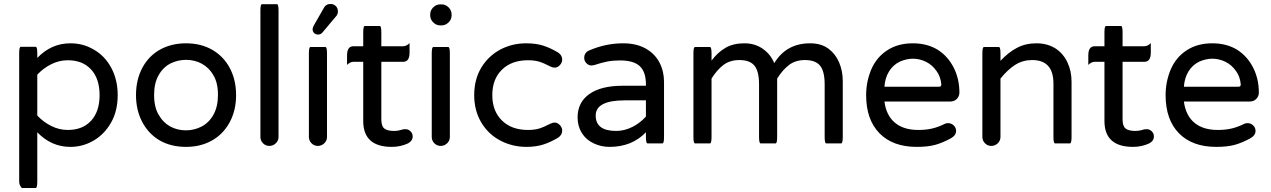

<svg xmlns="http://www.w3.org/2000/svg" viewBox="-20 -726 6373 963"><path d="M89.4 216.8Q76.2 203.1 76.2 184.6V-459Q76.2 -491.2 84 -491.2H159.2Q167 -491.2 167 -459V-435.5Q237.3 -508.8 333 -508.8Q396.5 -508.8 448.2 -478.5Q504.9 -447.3 537.6 -386.7Q570.3 -326.2 570.3 -249Q570.3 -168.9 537.1 -111.3Q503.9 -52.7 449.7 -21Q395.5 10.7 333 10.7Q237.3 10.7 167 -62.5V184.6Q167 216.8 159.2 216.8Q159.2 216.8 97.2 216.8Q102.5 216.8 89.4 216.8ZM479.5 -249Q479.5 -331.1 437 -377.4Q394.5 -423.8 320.3 -423.8Q277.3 -423.8 237.8 -404.3Q198.2 -384.8 167 -351.6V-146.5Q198.2 -113.3 237.8 -93.8Q277.3 -74.2 320.3 -74.2Q394.5 -74.2 437 -120.6Q479.5 -167 479.5 -249Z M781.2 -21.5Q724.6 -54.7 693.4 -114.3Q662.1 -173.8 662.1 -249Q662.1 -325.2 693.4 -384.8Q724.6 -444.3 781.7 -476.6Q838.9 -508.8 913.1 -508.8Q987.3 -508.8 1043.9 -476.6Q1101.6 -443.4 1132.8 -384.3Q1164.1 -325.2 1164.1 -249Q1164.1 -172.9 1132.8 -114.3Q1100.6 -53.7 1043.5 -21.5Q986.3 10.7 913.1 10.7Q837.9 10.7 781.2 -21.5ZM990.2 -90.8Q1028.3 -110.4 1050.8 -150.9Q1073.2 -191.4 1073.2 -250Q1073.2 -311.5 1049.8 -349.6Q1028.3 -386.7 992.7 -406.2Q957 -425.8 913.1 -425.8Q873 -425.8 835.9 -408.2Q797.9 -388.7 775.4 -348.6Q752.9 -308.6 752.9 -250Q752.9 -187.5 776.4 -149.4Q797.9 -111.3 833.5 -91.8Q869.1 -72.3 913.1 -72.3Q953.1 -72.3 990.2 -90.8Z M1286.1 -39.1V-672.9Q1286.1 -705.1 1293.9 -705.1H1369.1Q1377 -705.1 1377 -672.9V-39.1Q1377 -20.5 1363.3 -7.3Q1349.6 5.9 1331.1 5.9Q1312.5 5.9 1299.3 -7.3Q1286.1 -20.5 1286.1 -39.1Z M1547.9 -580.1Q1547.9 -587.9 1554.7 -599.6L1604.5 -686.5Q1614.3 -706.1 1637.7 -706.1Q1653.3 -706.1 1664.1 -695.8Q1674.8 -685.5 1674.8 -668.9Q1674.8 -653.3 1665 -643.6L1597.7 -563.5Q1588.9 -552.7 1575.2 -552.7Q1563.5 -552.7 1555.7 -560.1Q1547.9 -567.4 1547.9 -580.1ZM1529.3 -39.1V-458Q1529.3 -490.2 1537.1 -490.2H1612.3Q1620.1 -490.2 1620.1 -458V-39.1Q1620.1 -20.5 1606.4 -7.3Q1592.8 5.9 1574.2 5.9Q1555.7 5.9 1542.5 -7.3Q1529.3 -20.5 1529.3 -39.1Z M2049.8 -42Q2049.8 -19.5 2026.4 -6.8Q1988.3 10.7 1945.3 10.7Q1801.8 10.7 1801.8 -119.1V-416H1752.9Q1736.3 -416 1720.7 -400.4Q1720.7 -416 1720.7 -448.2Q1720.7 -494.1 1752.9 -494.1H1801.8V-563.5Q1801.8 -595.7 1809.6 -595.7H1884.8Q1892.6 -595.7 1892.6 -563.5V-494.1H2002Q2018.6 -494.1 2034.2 -509.8Q2034.2 -494.1 2034.2 -461.9Q2034.2 -416 2002 -416H1892.6V-127Q1892.6 -92.8 1908.2 -81.1Q1923.8 -69.3 1955.1 -69.3Q1975.6 -69.3 1994.1 -75.2Q1996.1 -75.2 1997.1 -76.2Q2006.8 -78.1 2013.7 -78.1Q2028.3 -78.1 2039.1 -67.4Q2049.8 -56.6 2049.8 -42Z M2137.7 -649.4V-653.3Q2137.7 -673.8 2152.8 -689Q2168 -704.1 2188.5 -704.1H2194.3Q2214.8 -704.1 2230 -689Q2245.1 -673.8 2245.1 -653.3V-649.4Q2245.1 -628.9 2230 -613.8Q2214.8 -598.6 2194.3 -598.6H2188.5Q2168 -598.6 2152.8 -613.8Q2137.7 -628.9 2137.7 -649.4ZM2145.5 -39.1V-458Q2145.5 -490.2 2153.3 -490.2H2228.5Q2236.3 -490.2 2236.3 -458V-39.1Q2236.3 -20.5 2222.7 -7.3Q2209 5.9 2190.4 5.9Q2171.9 5.9 2158.7 -7.3Q2145.5 -20.5 2145.5 -39.1Z M2490.2 -20.5Q2428.7 -52.7 2393.6 -112.3Q2358.4 -171.9 2358.4 -249Q2358.4 -328.1 2394.5 -387.7Q2429.7 -445.3 2488.8 -477.1Q2547.9 -508.8 2620.1 -508.8Q2668.9 -508.8 2706.1 -496.6Q2743.2 -484.4 2780.3 -461.9Q2799.8 -448.2 2799.8 -426.8Q2799.8 -412.1 2788.1 -399.4Q2776.4 -386.7 2761.7 -386.7Q2752 -386.7 2740.2 -392.6Q2706.1 -410.2 2683.6 -417Q2661.1 -423.8 2627.9 -423.8Q2545.9 -423.8 2497.6 -376.5Q2449.2 -329.1 2449.2 -249Q2449.2 -168.9 2497.6 -121.6Q2545.9 -74.2 2627.9 -74.2Q2661.1 -74.2 2683.6 -81.1Q2706.1 -87.9 2740.2 -105.5Q2752 -111.3 2761.7 -111.3Q2776.4 -111.3 2788.1 -98.6Q2799.8 -85.9 2799.8 -71.3Q2799.8 -49.8 2780.3 -36.1Q2743.2 -13.7 2706.1 -1.5Q2668.9 10.7 2620.1 10.7Q2550.8 10.7 2490.2 -20.5Z M2958 -6.8Q2919.9 -24.4 2898.4 -58.6Q2877 -92.8 2877 -136.7Q2877 -212.9 2936 -254.4Q2995.1 -295.9 3102.5 -295.9H3219.7V-302.7Q3219.7 -365.2 3189 -394Q3158.2 -422.9 3089.8 -422.9Q3054.7 -422.9 3026.4 -417.5Q2998 -412.1 2960 -399.4L2947.3 -397.5Q2932.6 -397.5 2921.4 -408.7Q2910.2 -419.9 2910.2 -435.5Q2910.2 -462.9 2936.5 -473.6Q3018.6 -508.8 3105.5 -508.8Q3172.9 -508.8 3220.7 -481.4Q3265.6 -455.1 3288.1 -411.6Q3310.5 -368.2 3310.5 -315.4V-39.1Q3310.5 -6.8 3302.7 -6.8H3227.5Q3219.7 -6.8 3219.7 -39.1V-62.5Q3149.4 10.7 3037.1 10.7Q2995.1 10.7 2958 -6.8ZM3219.7 -141.6V-222.7H3114.3Q2967.8 -222.7 2967.8 -146.5Q2967.8 -69.3 3070.3 -69.3Q3112.3 -69.3 3151.9 -89.4Q3191.4 -109.4 3219.7 -141.6Z M4207 -320.3V-39.1Q4207 -6.8 4199.2 -6.8H4124Q4116.2 -6.8 4116.2 -39.1V-302.7Q4116.2 -368.2 4093.3 -396.5Q4070.3 -424.8 4017.6 -424.8Q3970.7 -424.8 3938.5 -400.9Q3906.2 -377 3877.9 -332V-39.1Q3877.9 -6.8 3870.1 -6.8Q3870.1 -6.8 3794.9 -6.8Q3787.1 -6.8 3787.1 -39.1V-302.7Q3787.1 -368.2 3764.2 -396.5Q3741.2 -424.8 3688.5 -424.8Q3641.6 -424.8 3609.4 -400.9Q3577.1 -377 3548.8 -332V-39.1Q3548.8 -6.8 3541 -6.8Q3541 -6.8 3465.8 -6.8Q3458 -6.8 3458 -39.1V-458Q3458 -490.2 3465.8 -490.2Q3465.8 -490.2 3541 -490.2Q3548.8 -490.2 3548.8 -458V-421.9Q3579.1 -462.9 3618.2 -485.8Q3657.2 -508.8 3713.9 -508.8Q3766.6 -508.8 3806.2 -481Q3845.7 -453.1 3863.3 -409.2Q3923.8 -508.8 4043 -508.8Q4099.6 -508.8 4135.7 -481.4Q4170.9 -455.1 4189 -412.1Q4207 -369.1 4207 -320.3Z M4324.2 -249Q4324.2 -315.4 4349.6 -377Q4376 -438.5 4429.7 -473.6Q4483.4 -508.8 4558.6 -508.8Q4630.9 -508.8 4684.6 -475.6Q4735.4 -442.4 4763.7 -386.2Q4792 -330.1 4792 -261.7Q4792 -243.2 4779.3 -230Q4766.6 -216.8 4746.1 -216.8H4416Q4424.8 -147.5 4468.3 -110.8Q4511.7 -74.2 4585.9 -74.2Q4625 -74.2 4655.8 -81.5Q4686.5 -88.9 4717.8 -104.5Q4724.6 -108.4 4735.4 -108.4Q4751 -108.4 4763.2 -97.2Q4775.4 -85.9 4775.4 -69.3Q4775.4 -46.9 4749 -32.2Q4708 -9.8 4670.9 0.5Q4633.8 10.7 4578.1 10.7Q4458 10.7 4391.1 -57.6Q4324.2 -126 4324.2 -249ZM4701.2 -303.7Q4697.3 -342.8 4677.7 -369.1Q4656.2 -400.4 4624.5 -416Q4592.8 -431.6 4558.6 -431.6Q4527.3 -431.6 4493.2 -417Q4459 -400.4 4439 -367.7Q4418.9 -335 4416 -291H4689.5Q4702.1 -291 4701.2 -303.7Z M4907.2 -39.1V-458Q4907.2 -490.2 4915 -490.2H4990.2Q4998 -490.2 4998 -458V-420.9Q5038.1 -463.9 5081.1 -486.3Q5124 -508.8 5178.7 -508.8Q5232.4 -508.8 5273.4 -483.4Q5312.5 -458 5333.5 -414.1Q5354.5 -370.1 5354.5 -316.4V-39.1Q5354.5 -6.8 5346.7 -6.8Q5346.7 -6.8 5271.5 -6.8Q5263.7 -6.8 5263.7 -39.1V-306.6Q5263.7 -424.8 5157.2 -424.8Q5110.4 -424.8 5072.8 -401.4Q5035.2 -377.9 4998 -332V-39.1Q4998 -20.5 4984.4 -7.3Q4970.7 5.9 4952.1 5.9Q4933.6 5.9 4920.4 -7.3Q4907.2 -20.5 4907.2 -39.1Z M5767.6 -42Q5767.6 -19.5 5744.1 -6.8Q5706.1 10.7 5663.1 10.7Q5519.5 10.7 5519.5 -119.1V-416H5470.7Q5454.1 -416 5438.5 -400.4Q5438.5 -416 5438.5 -448.2Q5438.5 -494.1 5470.7 -494.1H5519.5V-563.5Q5519.5 -595.7 5527.3 -595.7H5602.5Q5610.4 -595.7 5610.4 -563.5V-494.1H5719.7Q5736.3 -494.1 5752 -509.8Q5752 -494.1 5752 -461.9Q5752 -416 5719.7 -416H5610.4V-127Q5610.4 -92.8 5626 -81.1Q5641.6 -69.3 5672.9 -69.3Q5693.4 -69.3 5711.9 -75.2Q5713.9 -75.2 5714.8 -76.2Q5724.6 -78.1 5731.4 -78.1Q5746.1 -78.1 5756.8 -67.4Q5767.6 -56.6 5767.6 -42Z M5826.2 -249Q5826.2 -315.4 5851.6 -377Q5877.9 -438.5 5931.6 -473.6Q5985.4 -508.8 6060.5 -508.8Q6132.8 -508.8 6186.5 -475.6Q6237.3 -442.4 6265.6 -386.2Q6293.9 -330.1 6293.9 -261.7Q6293.9 -243.2 6281.2 -230Q6268.6 -216.8 6248 -216.8H5918Q5926.8 -147.5 5970.2 -110.8Q6013.7 -74.2 6087.9 -74.2Q6127 -74.2 6157.7 -81.5Q6188.5 -88.9 6219.7 -104.5Q6226.6 -108.4 6237.3 -108.4Q6252.9 -108.4 6265.1 -97.2Q6277.3 -85.9 6277.3 -69.3Q6277.3 -46.9 6251 -32.2Q6210 -9.8 6172.9 0.5Q6135.7 10.7 6080.1 10.7Q5960 10.7 5893.1 -57.6Q5826.2 -126 5826.2 -249ZM6203.1 -303.7Q6199.2 -342.8 6179.7 -369.1Q6158.2 -400.4 6126.5 -416Q6094.7 -431.6 6060.5 -431.6Q6029.3 -431.6 5995.1 -417Q5960.9 -400.4 5940.9 -367.7Q5920.9 -335 5918 -291H6191.4Q6204.1 -291 6203.1 -303.7Z"/></svg>

Font: YuPearl-Regular
Style: Regular
Weight: 400
Designer: Max Yao
Foundry: Max-Everyday
Version: Version 1.011; ttfautohint (v1.8.3)